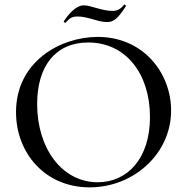

<svg xmlns="http://www.w3.org/2000/svg" viewBox="-20 -795 806 827"><path d="M465 -748C418 -748 372 -772 341 -772C305 -772 272 -729 255 -704C253 -701 260 -695 262 -697C277 -712 285 -724 313 -724C361 -724 400 -700 441 -700C468 -700 486 -712 522 -768C524 -771 517 -777 515 -775C501 -759 489 -748 465 -748ZM366 12C556 12 717 -133 717 -319C717 -480 598 -636 401 -636C239 -636 49 -529 49 -312C49 -136 174 12 366 12ZM401 -10C247 -10 140 -156 140 -347C140 -511 220 -612 360 -612C523 -612 626 -476 626 -291C626 -110 527 -10 401 -10Z"/></svg>

Font: Cormorant Infant Book
Style: Regular
Weight: 500
Designer: Christian Thalmann (Catharsis Fonts)
Version: Version 1.000;PS 002.000;hotconv 1.0.88;makeotf.lib2.5.64775